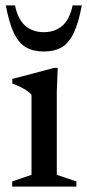

<svg xmlns="http://www.w3.org/2000/svg" viewBox="-20 -690 322 710"><path d="M193.5 -439 190 -351V-43.5L262.5 -19V0H25V-19L96.5 -43.5V-339.5Q87.5 -350.5 67.5 -362Q47.5 -373.5 25.5 -381V-398L180.5 -439ZM142 -571Q183.5 -571 210.8 -595Q238 -619 248.5 -670H282.5Q270.5 -605.5 252.8 -568.2Q235 -531 208.2 -515.2Q181.5 -499.5 142 -499.5Q102.5 -499.5 75.8 -515.2Q49 -531 31.2 -568.2Q13.5 -605.5 1.5 -670H35.5Q46 -619 73.2 -595Q100.5 -571 142 -571Z"/></svg>

Font: Newsreader Text Medium
Style: Regular
Weight: 500
Designer: Hugues Gentile
Foundry: Production Type
Version: Version 1.002